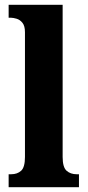

<svg xmlns="http://www.w3.org/2000/svg" viewBox="-20 -780 365 800"><path d="M16 0V-54H27Q52 -54 68 -68.5Q84 -83 84 -126V-646Q84 -672 73.5 -685Q63 -698 49 -702Q35 -706 27 -706H16V-760H241V-126Q241 -83 257.5 -68.5Q274 -54 299 -54H309V0Z"/></svg>

Font: Noto Serif Lao Condensed ExtraBold
Style: Regular
Weight: 800
Width: 3
Designer: Monotype Design Team
Foundry: Monotype Imaging Inc.
Version: Version 2.003; ttfautohint (v1.8.4.7-5d5b)